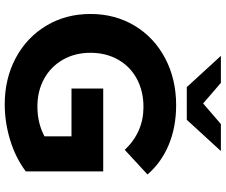

<svg xmlns="http://www.w3.org/2000/svg" viewBox="-91 -850 953 811"><g transform="rotate(90 385.5 -444.5)"><path d="M354 -404H704V-77Q647 -34 572 -11Q497 12 421 12Q312 12 225 -34.5Q138 -81 88.5 -163.5Q39 -246 39 -350Q39 -454 88.5 -536.5Q138 -619 226 -665.5Q314 -712 424 -712Q516 -712 591 -681Q666 -650 717 -591L613 -495Q538 -574 432 -574Q365 -574 313 -546Q261 -518 232 -467Q203 -416 203 -350Q203 -285 232 -234Q261 -183 312.5 -154.5Q364 -126 430 -126Q500 -126 556 -156V-270H354ZM618 -901 486 -757H348L216 -901H330L417 -826L504 -901Z"/></g></svg>

Font: APTA Sans Regular
Style: Bold Italic
Weight: 700
Version: Version 7.200